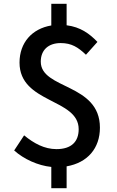

<svg xmlns="http://www.w3.org/2000/svg" viewBox="-20 -860 610 1003"><path d="M489 -641C448 -684 400 -719 328 -728V-840H248V-727C147 -710 82 -637 82 -533C82 -319 391 -347 391 -185C391 -120 353 -81 275 -81C212 -81 157 -111 106 -153L54 -74C104 -29 178 5 248 12V123H328V9C438 -10 502 -86 502 -193C502 -426 193 -392 193 -538C193 -599 233 -635 297 -635C354 -635 388 -613 429 -574Z"/></svg>

Font: Genne Gothic Medium
Style: Regular
Weight: 500
Designer: Ryoko NISHIZUKA (kana & ideographs); Paul D. Hunt (Latin, Greek & Cyrillic); Wenlong ZHANG (bopomofo); Sandoll Communica
Foundry: Adobe Systems Incorporated
Version: Version 1.004;PS 1.004;hotconv 16.6.51;makeotf.lib2.5.65220